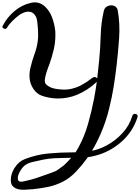

<svg xmlns="http://www.w3.org/2000/svg" viewBox="-20 -1455 1210 1660"><path d="M4.9 -1234.4Q42 -1305.7 105.5 -1359.4Q168.9 -1413.1 249 -1430.7Q265.6 -1434.6 281.2 -1434.6Q300.8 -1434.6 318.4 -1428.7Q349.6 -1418 373 -1394.5Q418 -1350.6 438.5 -1280.3Q460 -1209 459 -1155.3Q459 -1087.9 444.3 -1025.4Q429.7 -962.9 407.2 -899.4Q403.3 -889.6 396.5 -872.1Q389.6 -854.5 382.8 -833Q373 -801.8 368.2 -771.5Q364.3 -740.2 377.9 -726.6Q409.2 -693.4 470.7 -685.5Q532.2 -676.8 574.2 -682.6Q631.8 -691.4 683.6 -718.8Q734.4 -747.1 779.3 -782.2Q798.8 -796.9 816.4 -781.2Q826.2 -772.5 826.2 -764.6Q826.2 -755.9 816.4 -747.1Q738.3 -672.9 641.6 -633.8Q565.4 -603.5 482.4 -603.5Q459 -603.5 434.6 -606.4Q388.7 -611.3 342.8 -627Q296.9 -643.6 269.5 -685.5Q241.2 -726.6 236.3 -774.4Q231.4 -821.3 243.2 -869.1Q256.8 -927.7 277.3 -984.4Q298.8 -1041 306.6 -1101.6Q310.5 -1130.9 309.6 -1162.1Q309.6 -1192.4 306.6 -1221.7Q303.7 -1242.2 301.8 -1269.5Q298.8 -1296.9 288.1 -1315.4Q273.4 -1339.8 253.9 -1348.6Q234.4 -1356.4 212.9 -1353.5Q179.7 -1348.6 145.5 -1324.2Q111.3 -1298.8 84 -1270.5Q69.3 -1255.9 57.6 -1241.2Q46.9 -1226.6 40 -1214.8Q29.3 -1199.2 12.7 -1208Q1 -1213.9 1 -1223.6Q1 -1228.5 4.9 -1234.4ZM998 -1365.2Q1018.6 -1248 1009.8 -1124Q1001 -1000 987.3 -882.8Q976.6 -792 961.9 -701.2Q947.3 -610.4 924.8 -521.5Q896.5 -402.3 847.7 -292Q799.8 -181.6 732.4 -85.9Q692.4 -30.3 640.6 25.4Q587.9 82 526.4 114.3Q465.8 145.5 399.4 160.2Q333 173.8 265.6 180.7Q235.4 183.6 191.4 185.5Q184.6 185.5 178.7 185.5Q142.6 185.5 115.2 172.9Q97.7 165 85.9 149.4Q75.2 134.8 74.2 110.4Q73.2 106.4 73.2 101.6Q73.2 47.9 106.4 -3.9Q141.6 -59.6 196.3 -80.1Q294.9 -118.2 397.5 -127.9Q501 -137.7 604.5 -137.7Q683.6 -137.7 756.8 -148.4Q831.1 -159.2 901.4 -197.3Q979.5 -239.3 1038.1 -303.7Q1097.7 -367.2 1124 -453.1Q1130.9 -474.6 1153.3 -469.7Q1169.9 -464.8 1169.9 -451.2Q1169.9 -447.3 1168.9 -442.4Q1129.9 -317.4 1029.3 -228.5Q927.7 -139.6 801.8 -108.4Q738.3 -91.8 673.8 -91.8Q609.4 -90.8 544.9 -89.8Q496.1 -88.9 447.3 -86.9Q398.4 -84 350.6 -74.2Q314.5 -66.4 262.7 -54.7Q210.9 -43 183.6 -15.6Q172.9 -4.9 158.2 17.6Q143.6 40 136.7 63.5Q133.8 75.2 133.8 86.9Q133.8 98.6 139.6 107.4Q149.4 122.1 194.3 111.3Q240.2 100.6 252.9 96.7Q292 85.9 329.1 72.3Q367.2 58.6 404.3 45.9Q424.8 39.1 444.3 31.2Q464.8 24.4 481.4 11.7Q507.8 -6.8 527.3 -21.5Q545.9 -37.1 571.3 -64.5Q599.6 -92.8 619.1 -119.1Q639.6 -145.5 658.2 -179.7Q710 -274.4 741.2 -383.8Q772.5 -494.1 793 -600.6Q808.6 -682.6 819.3 -764.6Q829.1 -846.7 836.9 -929.7Q847.7 -1037.1 850.6 -1147.5Q853.5 -1257.8 877.9 -1362.3Q885.7 -1394.5 918.9 -1405.3Q931.6 -1409.2 942.4 -1409.2Q960.9 -1409.2 976.6 -1399.4Q984.4 -1393.6 990.2 -1384.8Q996.1 -1377 998 -1365.2Z"/></svg>

Font: Digory Doodles
Style: Regular
Weight: 400
Designer: Holds Worth Design
Version: Version 1.0